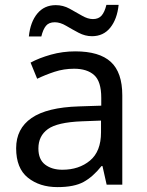

<svg xmlns="http://www.w3.org/2000/svg" viewBox="-20 -755 601 785"><path d="M288 -545Q386 -545 433 -502Q480 -459 480 -365V0H416L399 -76H395Q360 -32 321.5 -11Q283 10 215 10Q142 10 94 -28.5Q46 -67 46 -149Q46 -229 109 -272.5Q172 -316 303 -320L394 -323V-355Q394 -422 365 -448Q336 -474 283 -474Q241 -474 203 -461.5Q165 -449 132 -433L105 -499Q140 -518 188 -531.5Q236 -545 288 -545ZM314 -259Q214 -255 175.5 -227Q137 -199 137 -148Q137 -103 164.5 -82Q192 -61 235 -61Q303 -61 348 -98.5Q393 -136 393 -214V-262ZM98 -606Q104 -665 132.5 -699.5Q161 -734 208 -734Q238 -734 264.5 -719.5Q291 -705 315 -691Q339 -677 360 -677Q383 -677 395.5 -691.5Q408 -706 415 -735H465Q459 -677 431 -642Q403 -607 356 -607Q328 -607 301.5 -621Q275 -635 250.5 -649.5Q226 -664 204 -664Q180 -664 168 -649.5Q156 -635 149 -606Z"/></svg>

Font: Go Noto Kurrent-Regular
Style: Regular
Weight: 400
Designer: Monotype Design Team
Foundry: Monotype Imaging Inc.
Version: Version 2.012; ttfautohint (v1.8.4.7-5d5b)